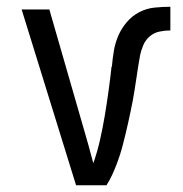

<svg xmlns="http://www.w3.org/2000/svg" viewBox="-20 -548 540 568"><path d="M205 0 44 -520H126L226 -173Q234 -146 241.5 -119Q249 -92 256 -65Q268 -99 276 -134.5Q284 -170 290 -206Q296 -242 301 -278Q306 -314 310 -351H311Q313 -375 317 -398.5Q321 -422 330.5 -443.5Q340 -465 355.5 -483Q371 -501 392 -512Q413 -523 437 -525.5Q461 -528 484 -528V-458Q468 -458 451.5 -454.5Q435 -451 422.5 -440Q410 -429 403.5 -413.5Q397 -398 394 -382Q391 -366 388.5 -349.5Q386 -333 383.5 -316.5Q381 -300 378.5 -284Q376 -268 373 -251.5Q370 -235 366.5 -219Q363 -203 359.5 -186.5Q356 -170 352 -154Q348 -138 344 -122Q340 -106 335 -90.5Q330 -75 324 -59.5Q318 -44 311 -29Q304 -14 295 0Z"/></svg>

Font: Iosevka Fuck
Style: Regular
Weight: 400
Monospace: yes
Designer: Belleve Invis
Foundry: Belleve Invis
Version: Version 28.0.7; ttfautohint (v1.8.3)